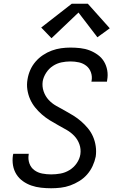

<svg xmlns="http://www.w3.org/2000/svg" viewBox="-20 -997 640 1025"><path d="M253 8Q226 8 199 5Q172 2 147.5 -6.5Q123 -15 102 -30Q81 -45 67.5 -66.5Q54 -88 49.5 -114Q45 -140 49 -168Q50 -170 50 -172Q50 -174 51 -176H134Q133 -175 133 -173.5Q133 -172 133 -171Q129 -147 137 -124.5Q145 -102 163.5 -88.5Q182 -75 205.5 -70.5Q229 -66 253 -66Q278 -66 303 -70.5Q328 -75 351 -89Q374 -103 389.5 -125.5Q405 -148 409 -173Q413 -201 404 -226.5Q395 -252 377 -271Q359 -290 336.5 -303Q314 -316 291 -328.5Q268 -341 245.5 -355Q223 -369 203.5 -386Q184 -403 167.5 -423.5Q151 -444 140.5 -468Q130 -492 126 -519Q122 -546 127 -574Q131 -599 141.5 -623Q152 -647 169.5 -667.5Q187 -688 209.5 -703Q232 -718 256.5 -727Q281 -736 306 -739.5Q331 -743 356 -743Q383 -743 409 -740Q435 -737 458.5 -728Q482 -719 502.5 -704Q523 -689 535.5 -668Q548 -647 552.5 -621.5Q557 -596 552 -569Q552 -567 551.5 -565Q551 -563 551 -561H468Q468 -562 468.5 -563.5Q469 -565 469 -566Q473 -589 465.5 -610.5Q458 -632 441 -645.5Q424 -659 402 -664Q380 -669 356 -669Q332 -669 308 -664Q284 -659 262.5 -645Q241 -631 226.5 -608.5Q212 -586 208 -563Q204 -535 213 -509Q222 -483 239.5 -464Q257 -445 280 -432Q303 -419 326 -406.5Q349 -394 371.5 -380Q394 -366 413.5 -349Q433 -332 449.5 -312Q466 -292 476.5 -268Q487 -244 491 -216.5Q495 -189 491 -161Q486 -136 474.5 -111Q463 -86 445 -65.5Q427 -45 403.5 -30.5Q380 -16 355 -7Q330 2 304 5Q278 8 253 8ZM255 -793 200 -850 363 -977H449L566 -846L500 -798L399 -930Z"/></svg>

Font: Iosevka SS04 Extended Oblique
Style: Regular
Weight: 400
Width: 7
Italic angle: -9°
Monospace: yes
Designer: Belleve Invis
Foundry: Belleve Invis
Version: Version 19.0.0; ttfautohint (v1.8.4)